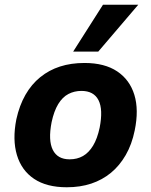

<svg xmlns="http://www.w3.org/2000/svg" viewBox="-20 -780 639 811"><path d="M262 11Q177 11 124 -24.5Q71 -60 51.5 -125Q32 -190 49 -276Q62 -335 87.5 -379.5Q113 -424 150 -454Q187 -484 233.5 -499Q280 -514 337 -514Q422 -514 475 -478.5Q528 -443 547.5 -379.5Q567 -316 549 -229Q537 -170 511 -125Q485 -80 448.5 -50Q412 -20 365.5 -4.5Q319 11 262 11ZM274 -107Q306 -107 330.5 -121Q355 -135 373 -164.5Q391 -194 401 -241Q416 -318 396 -357Q376 -396 324 -396Q294 -396 269 -383Q244 -370 226 -340.5Q208 -311 198 -264Q183 -187 203 -147Q223 -107 274 -107ZM289 -562 415 -760H564L395 -562Z"/></svg>

Font: Nunito Sans 7pt SemiCondensed ExtraBold
Style: Italic
Weight: 800
Width: 4
Italic angle: -9°
Designer: Vernon Adams
Foundry: Vernon Adams
Version: Version 3.101;gftools[0.9.27]